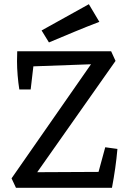

<svg xmlns="http://www.w3.org/2000/svg" viewBox="-20 -894 614 914"><path d="M56 0 35 -45 418 -595 461 -607 509 -650 530 -604 138 -47 101 -31ZM56 0 111 -74 508 -76 513 0ZM513 0 438 -35 481 -193 539 -185Q535 -139 528.5 -93.5Q522 -48 513 0ZM72 -468Q67 -499 64 -535Q61 -571 61 -602.5Q61 -634 62 -650L142 -605L126 -468ZM79 -576 62 -650H509L466 -590ZM213 -692 178 -749 403 -874 453 -790Q390 -766 332.5 -742Q275 -718 213 -692Z"/></svg>

Font: Eczar
Style: Regular
Weight: 400
Designer: Vaibhav Singh
Foundry: Rosetta Type Foundry
Version: Version 2.000